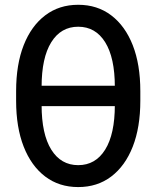

<svg xmlns="http://www.w3.org/2000/svg" viewBox="-20 -759 644 791"><path d="M302.2 11.7Q223.6 11.7 166.3 -31.7Q108.9 -75.2 77.6 -154.8Q46.4 -234.4 46.4 -343.8V-383.8Q46.4 -493.2 77.6 -572.8Q108.9 -652.3 166.3 -695.8Q223.6 -739.3 302.2 -739.3Q380.9 -739.3 438.2 -695.8Q495.6 -652.3 526.9 -572.8Q558.1 -493.2 558.1 -383.8V-343.8Q558.1 -234.4 526.9 -154.8Q495.6 -75.2 438.2 -31.7Q380.9 11.7 302.2 11.7ZM302.2 -78.6Q373.5 -78.6 413.3 -142.6Q453.1 -206.5 453.1 -326.2V-401.4Q453.1 -521 413.3 -585Q373.5 -648.9 302.2 -648.9Q231 -648.9 191.2 -585Q151.4 -521 151.4 -401.4V-326.2Q151.4 -206.5 191.2 -142.6Q231 -78.6 302.2 -78.6ZM127 -321.8V-405.8H479.5V-321.8Z"/></svg>

Font: Inter 24pt Medium
Style: Regular
Weight: 500
Designer: Rasmus Andersson
Foundry: rsms
Version: Version 4.001;git-66647c0bb